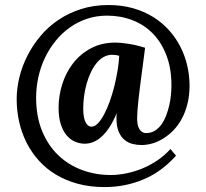

<svg xmlns="http://www.w3.org/2000/svg" viewBox="-20 -657 833 776"><path d="M350.1 -145Q362.8 -145 375.7 -158.4Q388.7 -171.9 400.6 -194.3Q412.6 -216.8 423.1 -245.8Q433.6 -274.9 441.7 -306.9Q449.7 -338.9 455.1 -371.1Q460.4 -403.3 461.9 -431.6Q449.2 -435.5 433.1 -435.5Q414.1 -435.5 398.2 -426.3Q382.3 -417 369.6 -401.1Q356.9 -385.3 346.9 -364Q336.9 -342.8 330.1 -318.6Q323.2 -294.4 319.8 -268.6Q316.4 -242.7 316.4 -217.8Q316.4 -182.6 325.4 -163.8Q334.5 -145 350.1 -145ZM691.4 -27.8Q632.3 38.1 558.8 68.6Q485.4 99.1 402.8 99.1Q343.8 99.1 294.4 85.7Q245.1 72.3 205.8 48.6Q166.5 24.9 136.7 -8.3Q106.9 -41.5 87.2 -80.8Q67.4 -120.1 57.4 -164.8Q47.4 -209.5 47.4 -256.3Q47.4 -298.8 58.1 -343.5Q68.8 -388.2 90.1 -430.4Q111.3 -472.7 142.6 -510.3Q173.8 -547.9 215.1 -575.9Q256.3 -604 307.4 -620.4Q358.4 -636.7 418.5 -636.7Q472.2 -636.7 517.6 -623.8Q563 -610.8 599.4 -588.1Q635.7 -565.4 663.3 -534.7Q690.9 -503.9 709.2 -467.8Q727.5 -431.6 736.8 -391.8Q746.1 -352.1 746.1 -311.5Q746.1 -270.5 737.5 -236.8Q729 -203.1 714.4 -176.3Q699.7 -149.4 680.2 -129.6Q660.6 -109.9 639.2 -96.7Q617.7 -83.5 595.2 -77.1Q572.8 -70.8 551.8 -70.8Q534.2 -70.8 516.1 -75.2Q498 -79.6 483.4 -91.6Q468.8 -103.5 459.7 -124.8Q450.7 -146 450.7 -180.2Q450.7 -185.1 450.9 -189.9Q451.2 -194.8 451.7 -200.2Q438 -166.5 422.4 -142.8Q406.7 -119.1 390.1 -104.2Q373.5 -89.4 356.4 -82.8Q339.4 -76.2 323.2 -76.2Q302.2 -76.2 283 -84.5Q263.7 -92.8 249 -110.4Q234.4 -127.9 225.6 -155.3Q216.8 -182.6 216.8 -221.2Q216.8 -270 231.7 -317.1Q246.6 -364.3 275.6 -401.6Q304.7 -439 347.7 -461.9Q390.6 -484.9 446.8 -484.9Q468.8 -484.9 500.7 -479.7Q532.7 -474.6 566.4 -463.9Q563.5 -441.4 560.1 -415Q556.6 -388.7 553 -361.3Q549.3 -334 545.9 -306.6Q542.5 -279.3 539.8 -255.1Q537.1 -231 535.6 -210.9Q534.2 -190.9 534.2 -178.2Q534.2 -167 535.9 -156.5Q537.6 -146 542 -137.7Q546.4 -129.4 553.5 -124.3Q560.5 -119.1 570.8 -119.1Q590.3 -119.1 605.7 -128.7Q621.1 -138.2 632.3 -153.8Q643.6 -169.4 651.4 -189.7Q659.2 -210 664.1 -231.2Q668.9 -252.4 670.9 -273.4Q672.9 -294.4 672.9 -312Q672.9 -380.4 652.8 -432.9Q632.8 -485.4 597.9 -521.2Q563 -557.1 515.4 -575.4Q467.8 -593.8 412.6 -593.8Q369.6 -593.8 331.8 -581.1Q293.9 -568.4 262.2 -545.9Q230.5 -523.4 205.1 -492.2Q179.7 -460.9 162.1 -424.3Q144.5 -387.7 135.3 -346.4Q126 -305.2 126 -262.2Q126 -186.5 149.9 -128.2Q173.8 -69.8 214.8 -30.3Q255.9 9.3 310.8 29.8Q365.7 50.3 427.2 50.3Q457.5 50.3 490.2 43.7Q522.9 37.1 554.7 24.2Q586.4 11.2 615.7 -8.5Q645 -28.3 668.9 -54.7Z"/></svg>

Font: DimaBanoo
Style: Bold
Weight: 800
Designer: R.Balvardi
Foundry: R.Balvardi
Version: Version 1.0.0-alpha3